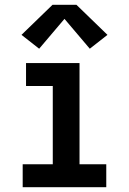

<svg xmlns="http://www.w3.org/2000/svg" viewBox="-20 -784 540 804"><path d="M75 0V-96H201V-424H89V-520H313V-96H425V0ZM144 -580 70 -638 200 -764H300L430 -638L356 -580L250 -705Z"/></svg>

Font: Zed Mono
Style: Bold
Weight: 700
Monospace: yes
Designer: Belleve Invis
Foundry: Belleve Invis
Version: Version 1.0.0; ttfautohint (v1.8.4)